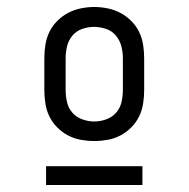

<svg xmlns="http://www.w3.org/2000/svg" viewBox="-20 -721 540 550"><path d="M250 -317Q231 -317 211.5 -320.5Q192 -324 175 -333Q158 -342 144 -356Q130 -370 121.5 -387.5Q113 -405 110 -424.5Q107 -444 107 -463V-554Q107 -573 110 -592.5Q113 -612 121.5 -629.5Q130 -647 144 -661Q158 -675 175 -684Q192 -693 211.5 -697Q231 -701 250 -701Q269 -701 288.5 -697Q308 -693 325 -684Q342 -675 356 -661Q370 -647 378.5 -629.5Q387 -612 390 -592.5Q393 -573 393 -554V-463Q393 -444 390 -424.5Q387 -405 378.5 -387.5Q370 -370 356 -356Q342 -342 325 -333Q308 -324 288.5 -320.5Q269 -317 250 -317ZM250 -373Q267 -373 284 -379Q301 -385 312.5 -398Q324 -411 328 -428.5Q332 -446 332 -463V-554Q332 -572 327.5 -589Q323 -606 311.5 -619.5Q300 -633 283 -638.5Q266 -644 249 -644Q232 -644 215 -638Q198 -632 187 -618.5Q176 -605 172 -588Q168 -571 168 -554V-463Q168 -446 172 -428.5Q176 -411 187.5 -398Q199 -385 216 -379Q233 -373 250 -373ZM112 -191V-245H388V-191Z"/></svg>

Font: Iosevka Slab Light
Style: Regular
Weight: 300
Monospace: yes
Designer: Belleve Invis
Foundry: Belleve Invis
Version: Version 11.1.0; ttfautohint (v1.8.3)